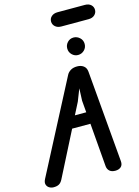

<svg xmlns="http://www.w3.org/2000/svg" viewBox="-203 -1592 1232 1698"><g transform="rotate(-15 413.5 -743.0)"><path d="M68.5 0Q46 0 28 -11.2Q10 -22.5 4.2 -42.8Q-1.5 -63 12.5 -90L449 -928Q460 -949.5 483.8 -964.2Q507.5 -979 544 -979Q579.5 -979 603 -961Q626.5 -943 629.5 -907.5L701.5 -69.5Q704.5 -34.5 685 -17.2Q665.5 0 633 0Q599 0 580.5 -16.8Q562 -33.5 559.5 -61L527 -458.5H359.5L151 -49Q137 -21.5 118 -10.8Q99 0 68.5 0ZM413.5 -566H517.5L508.5 -674.5L513 -786.5L469.5 -675.5ZM579.5 -1074Q548 -1074 524.5 -1097.2Q501 -1120.5 501 -1154Q501 -1186.5 523.5 -1210.2Q546 -1234 579.5 -1234Q611 -1234 635.8 -1211.2Q660.5 -1188.5 660.5 -1154Q660.5 -1120.5 636.8 -1097.2Q613 -1074 579.5 -1074ZM501.5 -1356Q466.5 -1356 445.5 -1375Q424.5 -1394 424.5 -1421.5Q424.5 -1449.5 445.5 -1468Q466.5 -1486.5 501.5 -1486.5H751Q786.5 -1486.5 806.8 -1468Q827 -1449.5 827 -1421.5Q827 -1395 806.8 -1375.5Q786.5 -1356 751 -1356Z"/></g></svg>

Font: Edu QLD Hand
Style: Regular
Weight: 400
Designer: Tina and Corey Anderson, Eben Sorkin
Foundry: Sorkin Type Co.
Version: Version 2.000